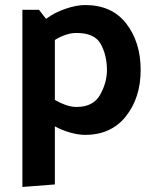

<svg xmlns="http://www.w3.org/2000/svg" viewBox="-20 -524 621 763"><path d="M284 -99Q351 -99 378 -147.5Q405 -196 405 -246Q405 -303 381 -348Q357 -393 284 -393Q263 -393 240.5 -385.5Q218 -378 198 -365V-127Q218 -115 240.5 -107Q263 -99 284 -99ZM69 -485H135L163 -449Q196 -474 240 -489Q284 -504 318 -504Q425 -504 482 -430Q539 -356 539 -246Q539 -136 480.5 -62Q422 12 318 12Q292 12 259.5 3Q227 -6 198 -22V209L69 219Z"/></svg>

Font: Palanquin Dark
Style: Regular
Weight: 400
Designer: Pria Ravichandran
Version: Version 1.001